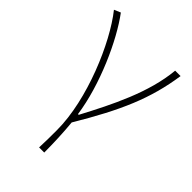

<svg xmlns="http://www.w3.org/2000/svg" viewBox="-217 -633 925 925"><g transform="rotate(45 245.0 -171.0)"><path d="M227 198H262C262 136 259 62 253 2C379 -209 440 -349 466 -527H429C414 -364 331 -199 251 -48H246C221 -224 127 -432 46 -540L13 -526C113 -401 229 -129 229 78C229 125 229 147 227 198Z"/></g></svg>

Font: Noto Sans CJK JP Thin
Style: Regular
Weight: 250
Designer: Ryoko NISHIZUKA (kana & ideographs); Paul D. Hunt (Latin, Greek & Cyrillic); Wenlong ZHANG (bopomofo); Sandoll Communica
Foundry: Adobe Systems Incorporated
Version: Version 1.004;PS 1.004;hotconv 1.0.82;makeotf.lib2.5.63406